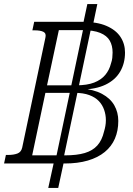

<svg xmlns="http://www.w3.org/2000/svg" viewBox="-71 -810 651 943"><path d="M87 -47H248Q307 -47 345.5 -58.5Q384 -70 407 -95.5Q430 -121 440 -164Q444 -177 446.5 -191Q449 -205 449 -220Q449 -246 440.5 -270.5Q432 -295 414.5 -313.5Q397 -332 367.5 -343Q338 -354 295 -354H152ZM160 -391H303Q357 -391 391.5 -404.5Q426 -418 446 -442Q466 -466 474 -498Q479 -512 480.5 -525.5Q482 -539 482 -552Q482 -586 468 -610.5Q454 -635 421 -648.5Q388 -662 332 -662H218ZM166 113 196 -24 204 -34 339 -674 336 -687 358 -790H407L385 -685L377 -675L242 -37L245 -26L215 113ZM-51 -7 -42 -49H-31Q-4 -49 14.5 -56Q33 -63 38 -85L152 -625Q157 -646 142.5 -653.5Q128 -661 99 -661H88L97 -703H332Q405 -703 451.5 -683Q498 -663 520.5 -629Q543 -595 543 -552Q543 -499 519 -458Q495 -417 447 -394Q399 -371 326 -370L362 -381L358 -361L325 -376Q389 -371 430 -349Q471 -327 490.5 -292.5Q510 -258 510 -216Q510 -168 493.5 -129.5Q477 -91 443.5 -63.5Q410 -36 360.5 -21.5Q311 -7 246 -7Z"/></svg>

Font: Roboto Serif ExtraLight
Style: Italic
Weight: 250
Italic angle: -10°
Designer: Greg Gazdowicz
Foundry: Commercial Type
Version: Version 1.008